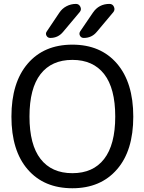

<svg xmlns="http://www.w3.org/2000/svg" viewBox="-20 -999 755 1008"><path d="M594.7 -110.4Q508.8 -10.7 359.9 -10.7Q210.9 -10.7 125.5 -109.4Q40 -208 40 -386.7Q40 -565.4 125.5 -665Q210.9 -764.6 359.9 -764.6Q508.8 -764.6 594.2 -665Q679.7 -565.4 679.7 -386.7Q679.7 -208 594.7 -110.4ZM311.5 -832Q285.2 -799.8 244.1 -799.8Q230.5 -799.8 224.1 -811.5Q217.8 -823.2 225.6 -834L291 -931.6Q305.7 -954.1 329.1 -966.3Q352.5 -978.5 378.9 -978.5Q394.5 -978.5 401.9 -963.4Q409.2 -948.2 398.4 -935.5ZM488.3 -832Q461.9 -799.8 419.9 -799.8Q406.2 -799.8 399.9 -811.5Q393.6 -823.2 401.4 -835L467.8 -932.6Q499 -978.5 554.7 -978.5Q571.3 -978.5 578.1 -963.4Q585 -948.2 575.2 -935.5ZM526.4 -164.1Q585 -239.3 585 -387.2Q585 -535.2 526.9 -609.9Q468.8 -684.6 359.9 -684.6Q251 -684.6 192.9 -609.9Q134.8 -535.2 134.8 -387.2Q134.8 -239.3 192.9 -164.6Q251 -89.8 359.9 -89.8Q468.8 -89.8 526.4 -164.1Z"/></svg>

Font: Gen Jyuu GothicX Regular
Style: Regular
Weight: 400
Designer: [Source Han Sans]
Ryoko NISHIZUKA  (kana & ideographs); Paul D. Hunt (Latin, Greek & Cyrillic); Wenlong ZHANG  (bopomofo
Version: Version 1.002.20150607